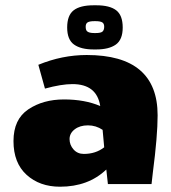

<svg xmlns="http://www.w3.org/2000/svg" viewBox="-20 -696 646 726"><path d="M207 10Q130 10 80.5 -35Q31 -80 31 -162.5Q31 -245 87 -282.5Q143 -320 222 -320Q301 -320 359 -295Q346 -378 254 -378Q212 -378 150 -361L125 -451Q215 -488 308 -488Q576 -488 576 -260Q576 -182 558 -44L553 0H388L382 -55Q314 10 207 10ZM297 -114Q342 -114 374 -139L368 -205Q343 -222 312.5 -222Q282 -222 262.5 -207Q243 -192 243 -170Q243 -148 258 -131Q273 -114 297 -114ZM344 -509H334Q286 -509 260 -527.5Q234 -546 234 -592Q234 -638 258.5 -657Q283 -676 334 -676H344Q395 -676 419.5 -657Q444 -638 444 -592Q444 -546 418 -527.5Q392 -509 344 -509ZM337 -571H341Q362 -571 368 -577Q374 -583 374 -595Q374 -607 366.5 -611.5Q359 -616 341 -616H337Q319 -616 311.5 -611.5Q304 -607 304 -595Q304 -583 309 -578Q316 -571 337 -571Z"/></svg>

Font: Wendy One
Style: Regular
Weight: 400
Designer: Alejandro Inler
Foundry: Alejandro Inler
Version: 1.001